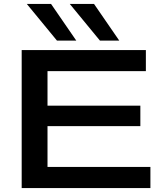

<svg xmlns="http://www.w3.org/2000/svg" viewBox="-20 -954 820 974"><path d="M90 0V-700H720V-593H221V-418H692V-314H221V-107H743V0ZM487 -748 334 -934H457L585 -748ZM269 -748 116 -934H239L367 -748Z"/></svg>

Font: Georama Extended Medium
Style: Regular
Weight: 500
Width: 7
Designer: Jean-Baptiste Levee
Foundry: Production Type
Version: Version 1.000